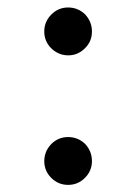

<svg xmlns="http://www.w3.org/2000/svg" viewBox="-20 -512 370 521"><path d="M100.1 -75.2Q100.1 -79.1 100.6 -82.8Q101.1 -86.4 101.8 -89.8Q102.5 -93.3 103.8 -96.7Q105 -100.1 106.4 -103.3Q107.9 -106.4 109.9 -109.4Q111.8 -112.3 114 -115.2Q116.2 -118.2 119.1 -121.1Q138.2 -140.1 164.8 -140.1Q191.4 -140.1 210.9 -121.6Q229.5 -101.6 229.5 -75Q229.5 -48.3 210.4 -29.3Q191.4 -10.3 164.8 -10.3Q138.2 -10.3 119.1 -29.3Q100.1 -48.3 100.1 -75.2ZM210.9 -473.1Q229.5 -453.1 229.5 -426.8Q229.5 -413.1 224.9 -401.9Q220.2 -390.6 210.4 -380.9Q191.4 -361.8 165 -361.8Q155.8 -361.8 147.9 -364Q140.1 -366.2 132.8 -370.4Q125.5 -374.5 119.1 -380.9Q100.1 -399.9 100.1 -426.5Q100.1 -453.1 119.1 -472.4Q138.2 -491.7 164.8 -491.7Q191.4 -491.7 210.9 -473.1ZM210.9 -121.1V-121.6Q210.9 -121.6 210.9 -121.3Q210.9 -121.1 210.9 -121.1ZM210.9 -472.7V-473.1Q210.9 -473.1 210.9 -472.9Q210.9 -472.7 210.9 -472.7Z"/></svg>

Font: Gandom WOL
Style: WOL
Weight: 400
Foundry: DejaVu fonts team - Redesigned by Saber Rastikerdar - Based on Samim Font
Version: Version 0.8